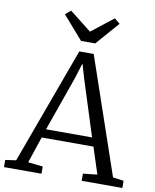

<svg xmlns="http://www.w3.org/2000/svg" viewBox="-111 -1056 916 1134"><g transform="rotate(10 347.0 -489.5)"><path d="M56 -52 311.5 -750H398L637 -52L702 -43V0H458V-43L543 -52L491.5 -211H181L128 -53L217 -43V0H-8V-43ZM474 -263 368 -596 342.5 -683.5 314.5 -593 198 -263ZM222.5 -979 353.5 -876 484.5 -979 517.5 -952 396 -813H311L189.5 -952Z"/></g></svg>

Font: Merriweather 7pt Light
Style: Regular
Weight: 300
Designer: Eben Sorkin
Foundry: Eben Sorkin
Version: Version 2.200;gftools[0.9.31]